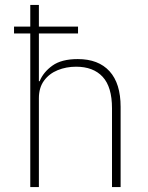

<svg xmlns="http://www.w3.org/2000/svg" viewBox="-20 -760 601 780"><path d="M138 0H103V-624H37V-652H103V-740H138V-652H297V-624H138V-430H141Q156 -467 193 -493.5Q230 -520 296 -520Q380 -520 425 -470.5Q470 -421 470 -326V0H435V-320Q435 -407 397 -448Q359 -489 289 -489Q249 -489 214.5 -475Q180 -461 159 -432.5Q138 -404 138 -361Z"/></svg>

Font: IBM Plex Sans ExtraLight
Style: Regular
Weight: 250
Designer: Mike Abbink, Paul van der Laan, Pieter van Rosmalen
Foundry: Bold Monday
Version: Version 3.201